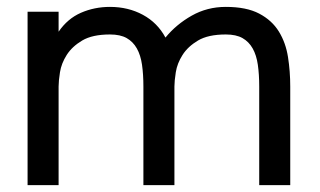

<svg xmlns="http://www.w3.org/2000/svg" viewBox="-20 -537 927 557"><path d="M150 -445Q176 -483 215 -500Q254 -517 299 -517Q352 -517 394.5 -494Q437 -471 460 -428Q491 -466 536 -491.5Q581 -517 635 -517Q695 -517 732 -497.5Q769 -478 789 -445.5Q809 -413 815.5 -371.5Q822 -330 822 -286V0H732V-286Q732 -321 728 -349Q724 -377 713 -396.5Q702 -416 683.5 -426.5Q665 -437 635 -437Q584 -437 554.5 -419.5Q525 -402 509.5 -377.5Q494 -353 490 -327.5Q486 -302 486 -286V0H396V-286Q396 -321 392 -349Q388 -377 377 -396.5Q366 -416 347.5 -426.5Q329 -437 299 -437Q248 -437 218.5 -419.5Q189 -402 173.5 -377.5Q158 -353 154 -327.5Q150 -302 150 -286V0H60V-503H150Z"/></svg>

Font: Gen
Style: Regular
Weight: 400
Version: Version 1.000;PS 001.001;hotconv 1.0.56